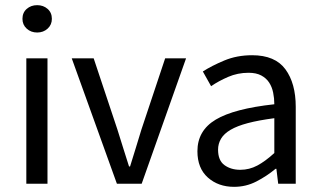

<svg xmlns="http://www.w3.org/2000/svg" viewBox="-20 -712 1237 744"><path d="M82 0V-486H164V0ZM124 -586Q100 -586 83.5 -601Q67 -616 67 -639Q67 -663 83.5 -677.5Q100 -692 124 -692Q148 -692 164.5 -677.5Q181 -663 181 -639Q181 -616 164.5 -601Q148 -586 124 -586Z M433 0 258 -486H343L435 -210Q446 -174 457.5 -138Q469 -102 480 -67H484Q495 -102 506 -138Q517 -174 528 -210L620 -486H701L529 0Z M887 12Q826 12 785.5 -24Q745 -60 745 -126Q745 -206 816 -248.5Q887 -291 1043 -308Q1043 -331 1038.5 -353Q1034 -375 1023 -392Q1012 -409 992.5 -419.5Q973 -430 943 -430Q901 -430 864 -414Q827 -398 798 -378L766 -435Q800 -457 849 -477.5Q898 -498 957 -498Q1046 -498 1086 -443.5Q1126 -389 1126 -298V0H1058L1051 -58H1048Q1013 -29 973 -8.5Q933 12 887 12ZM911 -54Q946 -54 977 -70.5Q1008 -87 1043 -119V-254Q982 -246 940.5 -235Q899 -224 873.5 -209Q848 -194 836.5 -174.5Q825 -155 825 -132Q825 -90 850 -72Q875 -54 911 -54Z"/></svg>

Font: Pinyin1712
Style: Regular
Weight: 400
Version: Version 1